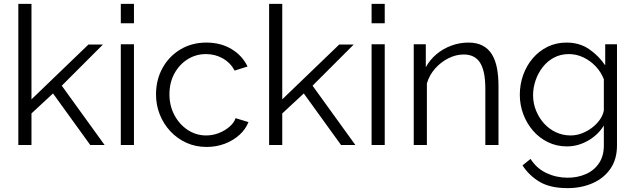

<svg xmlns="http://www.w3.org/2000/svg" viewBox="-20 -750 3286 993"><path d="M446.9 0 254.2 -266.7 142.8 -163.4V0H74.8V-730H142.8V-236.2L437.5 -519.8H512.5L299.5 -306.8L521 0Z M604.8 0V-521.1H672.8V0ZM604.8 -629.7V-730H672.8V-629.7Z M1048.5 10Q991.9 10 944.3 -11.5Q896.6 -33 861.3 -70.9Q825.9 -108.7 806.4 -157.7Q786.9 -206.7 786.9 -262Q786.9 -336.3 819.9 -397Q852.9 -457.7 912.1 -493.8Q971.2 -529.8 1047.5 -529.8Q1121 -529.8 1176.9 -496.5Q1232.8 -463.2 1260.2 -406.1L1193.6 -384.9Q1172.1 -425.2 1132.6 -447.7Q1093.1 -470.3 1045.2 -470.3Q992.8 -470.3 949.8 -443.1Q906.8 -415.9 881.5 -368.9Q856.3 -321.8 856.3 -262Q856.3 -203.2 882 -154.8Q907.8 -106.5 950.9 -78Q994.1 -49.5 1046.2 -49.5Q1080.2 -49.5 1111.8 -61.8Q1143.4 -74.2 1166.9 -94.6Q1190.5 -115 1198.5 -138.8L1265.1 -118.6Q1250.5 -81.5 1218.5 -52.5Q1186.4 -23.4 1142.8 -6.7Q1099.2 10 1048.5 10Z M1743.9 0 1551.2 -266.7 1439.8 -163.4V0H1371.8V-730H1439.8V-236.2L1734.5 -519.8H1809.5L1596.5 -306.8L1818 0Z M1901.8 0V-521.1H1969.8V0ZM1901.8 -629.7V-730H1969.8V-629.7Z M2558.1 0H2490.1V-291.1Q2490.1 -382.9 2462.9 -425.6Q2435.6 -468.2 2378.3 -468.2Q2338.2 -468.2 2299.1 -448.6Q2260.1 -429 2230.4 -395.5Q2200.7 -362.1 2187.8 -318.8V0H2119.8V-521.1H2182.2V-402.6Q2203.5 -441.1 2237.3 -469.6Q2271.2 -498.1 2314 -513.9Q2356.7 -529.8 2402.7 -529.8Q2446.2 -529.8 2476.3 -513.9Q2506.3 -498 2524.3 -468.6Q2542.2 -439.3 2550.2 -397.8Q2558.1 -356.4 2558.1 -305.2Z M2912 7.2Q2858.7 7.2 2813.8 -14.8Q2768.8 -36.7 2736.4 -74.5Q2703.9 -112.3 2686.1 -160.1Q2668.4 -208 2668.4 -259.4Q2668.4 -313.5 2685.9 -362.4Q2703.4 -411.2 2735.7 -448.9Q2768.1 -486.5 2812.2 -508.2Q2856.4 -529.8 2910.1 -529.8Q2976.8 -529.8 3026.4 -496.1Q3075.9 -462.3 3110.1 -412.1V-521.1H3171V2.2Q3171 74.5 3136.4 123.7Q3101.8 172.9 3043.6 198Q2985.5 223 2915.9 223Q2826.7 223 2771.9 191Q2717.1 158.9 2682.4 105.4L2724 71.8Q2755.3 121.4 2806.6 145.2Q2857.8 169.1 2915.9 169.1Q2966.5 169.1 3009.1 150.7Q3051.7 132.4 3077.3 95Q3103 57.7 3103 2.2V-100.9Q3072.8 -51.8 3020.9 -22.3Q2968.9 7.2 2912 7.2ZM2931.1 -49.5Q2961.7 -49.5 2990.4 -60.7Q3019 -71.9 3043.1 -90.4Q3067.1 -109 3083 -132.1Q3098.9 -155.1 3103 -178.9V-339.8Q3088.4 -378.1 3060.2 -407.5Q3032 -437 2996.4 -453.6Q2960.7 -470.3 2922.8 -470.3Q2879.2 -470.3 2844.8 -451.8Q2810.3 -433.4 2786.6 -402.5Q2762.8 -371.7 2749.9 -334Q2737 -296.4 2737 -258Q2737 -216.1 2752.1 -178.6Q2767.1 -141.2 2793.5 -111.8Q2819.8 -82.5 2855.3 -66Q2890.8 -49.5 2931.1 -49.5Z"/></svg>

Font: Raleway Thin
Style: Regular
Weight: 100
Designer: Matt McInerney, Pablo Impallari, Rodrigo Fuenzalida
Foundry: Matt McInerney, Pablo Impallari, Rodrigo Fuenzalida
Version: Version 4.026